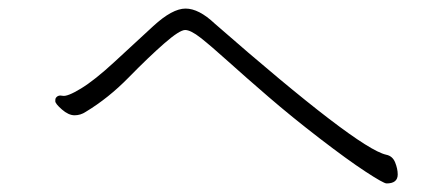

<svg xmlns="http://www.w3.org/2000/svg" viewBox="-20 -545 1040 448"><path d="M908 -138Q908 -117 882 -117Q875 -117 833 -144.5Q791 -172 726 -222Q661 -272 606.5 -319Q552 -366 512 -402Q472 -438 448.5 -456.5Q425 -475 412 -475Q399 -475 363 -443.5Q327 -412 280 -364Q233 -316 180 -284Q168 -276 154 -276Q140 -276 124.5 -289.5Q109 -303 109 -309Q109 -315 110 -316Q115 -324 126 -321.5Q137 -319 169 -338.5Q201 -358 247 -400.5Q293 -443 337.5 -484Q382 -525 413 -525Q444 -525 481 -490Q814 -199 881 -184Q896 -181 902 -166Q908 -151 908 -138Z"/></svg>

Font: LXGW WenKai Lite Light
Style: Regular
Weight: 300
Designer: LXGW / Fontworks Inc.
Foundry: LXGW / Fontworks Inc.
Version: Version 1.511; March 25, 2025